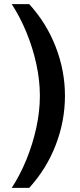

<svg xmlns="http://www.w3.org/2000/svg" viewBox="-20 -756 389 934"><path d="M122 -736Q206 -644 251 -528Q296 -412 296 -290Q296 -167 251 -50.5Q206 66 122 158H37Q77 97 108 21.5Q139 -54 156.5 -134Q174 -214 174 -290Q174 -366 156.5 -445.5Q139 -525 108 -600Q77 -675 37 -736Z"/></svg>

Font: Archivo ExtraCondensed
Style: Bold
Weight: 700
Width: 2
Designer: Hector Gatti
Foundry: Omnibus-Type
Version: Version 2.001